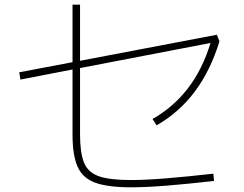

<svg xmlns="http://www.w3.org/2000/svg" viewBox="-20 -792 1040 818"><path d="M538 6Q440 6 386 -13.5Q332 -33 310.5 -82Q289 -131 289 -219V-496L67 -453L62 -484L289 -527V-772H321V-533L904 -644L915 -616Q839 -367 647 -258L630 -285Q718 -335 780 -415Q842 -495 877 -609L321 -502V-219Q321 -141 338 -99Q355 -57 401.5 -41Q448 -25 537 -25Q600 -25 686 -32Q772 -39 889 -52L892 -21Q776 -8 689 -1Q602 6 538 6Z"/></svg>

Font: Murecho ExtraLight
Style: Regular
Weight: 200
Designer: Neil Summerour
Foundry: Positype
Version: Version 1.010; ttfautohint (v1.8.3)